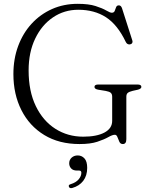

<svg xmlns="http://www.w3.org/2000/svg" viewBox="-20 -735 790 1003"><path d="M640 -8Q640 17.5 621.5 17.5Q609 17.5 603.5 5.5Q598 -6.5 593.5 -18.8Q589 -31 580 -31Q567.5 -31 546 -18.8Q524.5 -6.5 488.5 5.5Q452.5 17.5 395.5 17.5Q288.5 17.5 211 -29.8Q133.5 -77 91.8 -159.8Q50 -242.5 50 -348Q50 -427.5 75 -494.8Q100 -562 145.2 -611.2Q190.5 -660.5 251.8 -687.8Q313 -715 386 -715Q443.5 -715 479.2 -703.5Q515 -692 535 -680.2Q555 -668.5 564 -668.5Q575.5 -668.5 579.2 -678Q583 -687.5 586.5 -697.2Q590 -707 601 -707Q612.5 -707 617.5 -691.5L671 -524.5Q674 -516 670.2 -510Q666.5 -504 658.5 -503Q644 -501.5 637 -516Q594 -606 533.5 -645Q473 -684 389 -684Q315.5 -684 256.8 -644.2Q198 -604.5 163.8 -533.2Q129.5 -462 129.5 -367Q129.5 -258.5 167 -181Q204.5 -103.5 269.2 -62.2Q334 -21 414.5 -21Q485 -21 525.5 -42.5Q566 -64 566 -103.5V-230Q566 -243 559 -249.8Q552 -256.5 532.5 -260L492.5 -266.5Q473.5 -270 473.5 -281Q473.5 -293.5 493.5 -293.5H698.5Q718.5 -293.5 718.5 -281Q718.5 -271.5 700.5 -266.5L673.5 -260.5Q655 -256 647.5 -249.8Q640 -243.5 640 -230ZM382 156Q362 156 351.8 145Q341.5 134 341.5 118Q341.5 100 354.2 88.5Q367 77 386 77Q407 77 421.2 92.5Q435.5 108 435.5 142Q435.5 182.5 415 209.5Q394.5 236.5 357.5 247Q343.5 250.5 340 240.5Q336 230.5 349.5 227Q377 218.5 391 201.8Q405 185 405 167.5Q405 156 393 156Z"/></svg>

Font: Fraunces 9pt S000 Light
Style: Regular
Weight: 300
Version: Version 1.000; ttfautohint (v1.8.3)